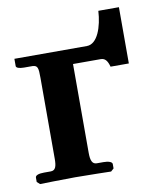

<svg xmlns="http://www.w3.org/2000/svg" viewBox="-67 -597 532 652"><g transform="rotate(-10 198.5 -271.5)"><path d="M83 -75C83 -49 79 -35 62 -35H39C21 -35 9 -31 9 -23V-8L19 1C19 1 104 -1 140 -1C178 -1 264 1 264 1L274 -8V-23C274 -31 260 -35 244 -35H221C205 -35 200 -49 200 -75V-381H295C310 -381 318 -372 324 -350H387V-544H316C313 -490 294 -433 257 -433H7V-408C7 -402 17 -398 34 -398H63C81 -397 83 -389 83 -354Z"/></g></svg>

Font: Libertinus Serif Semibold
Style: Regular
Weight: 600
Designer: Philipp H. Poll, Khaled Hosny
Foundry: Caleb Maclennan
Version: Version 7.050;RELEASE